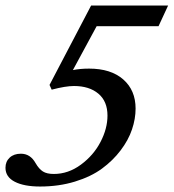

<svg xmlns="http://www.w3.org/2000/svg" viewBox="-34 -663 628 694"><path d="M110.8 11.2Q52.7 11.2 19.3 -6.1Q-14.2 -23.4 -14.2 -56.6Q-14.2 -79.1 1 -93.3Q16.1 -107.4 41.5 -107.4Q75.7 -107.4 94.7 -73.2Q106.9 -52.2 121.1 -43.2Q135.3 -34.2 160.6 -34.2Q212.9 -34.2 258.5 -67.9Q304.2 -101.6 329.3 -149.9Q354.5 -198.2 354.5 -245.1Q354.5 -296.9 321.5 -324.5Q288.6 -352.1 233.4 -352.1Q203.1 -352.1 152.8 -338.9L145 -356L295.4 -643.1H573.7L539.1 -568.4H315.4L229.5 -409.7Q255.4 -415 288.1 -415Q366.7 -415 411.4 -376Q456.1 -336.9 456.1 -270.5Q456.1 -233.4 443.1 -195.1Q430.2 -156.7 402.1 -119.6Q374 -82.5 334.5 -53.5Q294.9 -24.4 236.8 -6.6Q178.7 11.2 110.8 11.2Z"/></svg>

Font: Elstob 14pt SemiBold
Style: Italic
Weight: 600
Italic angle: -20°
Designer: Peter S. Baker
Version: Version 1.015